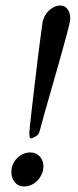

<svg xmlns="http://www.w3.org/2000/svg" viewBox="-20 -661 281 694"><path d="M21 -39Q21 -68 41.5 -89Q62 -110 91 -110Q110 -110 123.5 -95.5Q137 -81 137 -61Q137 -46 131.5 -33Q126 -20 116.5 -9.5Q107 1 94 7Q81 13 67 13Q46 13 33.5 -2.5Q21 -18 21 -39ZM198 -641Q215 -641 224.5 -627.5Q234 -614 234 -594Q234 -583 222 -538.5Q210 -494 193 -434Q176 -374 157 -308Q138 -242 123 -186Q120 -174 108.5 -167.5Q97 -161 92 -161Q88 -161 87 -167.5Q86 -174 86 -181Q86 -186 88.5 -209.5Q91 -233 95 -267.5Q99 -302 104 -344Q109 -386 114 -428.5Q119 -471 124.5 -511.5Q130 -552 134 -582Q136 -592 141.5 -602.5Q147 -613 155.5 -621.5Q164 -630 175 -635.5Q186 -641 198 -641Z"/></svg>

Font: Vermiglione Medium
Style: Italic
Weight: 500
Italic angle: -11°
Version: Version 1.000